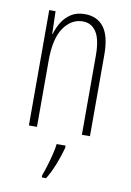

<svg xmlns="http://www.w3.org/2000/svg" viewBox="-86 -593 590 867"><g transform="rotate(10 209.0 -159.0)"><path d="M233 -539Q289 -539 319.5 -499Q350 -459 350 -373V0H313V-362Q313 -438 290.5 -471.5Q268 -505 229 -505Q177 -505 142 -455.5Q107 -406 107 -305V0H70V-529H99L102 -425H104Q112 -454 128 -480Q144 -506 169.5 -522.5Q195 -539 233 -539ZM249 71Q240 106 224 147Q208 188 188 221H168V211Q175 193 183.5 165.5Q192 138 199 109.5Q206 81 208 61H249Z"/></g></svg>

Font: Noto Sans Khmer UI ExtraCondensed ExtraLight
Style: Regular
Weight: 200
Width: 2
Designer: Danh Hong and the Monotype Design Team
Foundry: Monotype Imaging Inc.
Version: Version 2.002; ttfautohint (v1.8.4.7-5d5b)